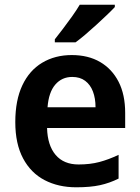

<svg xmlns="http://www.w3.org/2000/svg" viewBox="-20 -786 594 816"><path d="M285 -552Q355 -552 405.5 -522.5Q456 -493 484 -438.5Q512 -384 512 -306V-242H180Q182 -168 216.5 -127.5Q251 -87 314 -87Q363 -87 402.5 -97.5Q442 -108 484 -128V-27Q446 -8 405 1Q364 10 304 10Q228 10 169.5 -20.5Q111 -51 78 -113Q45 -175 45 -267Q45 -360 75 -423.5Q105 -487 159.5 -519.5Q214 -552 285 -552ZM287 -459Q243 -459 215 -426.5Q187 -394 182 -330H386Q386 -368 375 -397Q364 -426 342 -442.5Q320 -459 287 -459ZM468 -756Q455 -742 434 -722Q413 -702 389 -680Q365 -658 342 -638.5Q319 -619 301 -606H213V-619Q228 -638 247.5 -663.5Q267 -689 286.5 -716.5Q306 -744 319 -766H468Z"/></svg>

Font: Noto Sans Display SemiBold
Style: Regular
Weight: 600
Designer: Monotype Design Team
Foundry: Monotype Imaging Inc.
Version: Version 2.003